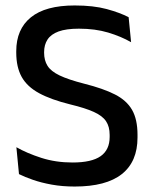

<svg xmlns="http://www.w3.org/2000/svg" viewBox="-20 -671 564 703"><path d="M253.5 12Q208 12 169.5 5Q131 -2 100.8 -12.5Q70.5 -23 49.5 -33.5L40 -132Q78.5 -110 131.2 -93Q184 -76 245.5 -76Q315.5 -76 348.5 -99.2Q381.5 -122.5 381.5 -169.5V-177Q381.5 -207.5 368.2 -227.2Q355 -247 323.5 -261.2Q292 -275.5 238 -288.5Q167 -306 123.2 -329.8Q79.5 -353.5 59.5 -389.2Q39.5 -425 39.5 -478.5V-483.5Q39.5 -564 93 -607.5Q146.5 -651 253.5 -651Q322 -651 370.8 -637.8Q419.5 -624.5 451 -608L460 -516.5Q423.5 -537.5 376 -551.8Q328.5 -566 269 -566Q222.5 -566 194.5 -555.8Q166.5 -545.5 154 -526.2Q141.5 -507 141.5 -480V-478Q141.5 -450 154 -430Q166.5 -410 198.2 -394.8Q230 -379.5 288.5 -364.5Q358 -347 400.8 -325.2Q443.5 -303.5 463.5 -268.8Q483.5 -234 483.5 -177.5V-167.5Q483.5 -79 426 -33.5Q368.5 12 253.5 12Z"/></svg>

Font: Anek Gujarati Medium
Style: Regular
Weight: 500
Designer: Mrunmayee Ghaisas (Gujarati), Yesha Goshar (Latin)
Foundry: Ek Type
Version: Version 1.003